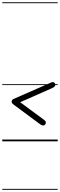

<svg xmlns="http://www.w3.org/2000/svg" viewBox="-25 -1250 530 1698"><path d="M330 -151 88.5 -330Q82.5 -335.5 80.2 -340.2Q78 -345 78 -351Q78 -358.5 82.2 -364.2Q86.5 -370 93 -374L425 -519.5Q436.5 -524.5 444.2 -523.5Q452 -522.5 456.8 -518Q461.5 -513.5 463 -507Q465.5 -496 460.8 -488Q456 -480 436.5 -471L153.5 -346L364 -190.5Q378.5 -180 380.2 -169Q382 -158 374 -148Q366.5 -140 355.8 -140.2Q345 -140.5 330 -151ZM330 -151 88.5 -330Q82.5 -335.5 80.2 -340.2Q78 -345 78 -351Q78 -358.5 82.2 -364.2Q86.5 -370 93 -374L425 -519.5Q436.5 -524.5 444.2 -523.5Q452 -522.5 456.8 -518Q461.5 -513.5 463 -507Q465.5 -496 460.8 -488Q456 -480 436.5 -471L153.5 -346L364 -190.5Q378.5 -180 380.2 -169Q382 -158 374 -148Q366.5 -140 355.8 -140.2Q345 -140.5 330 -151ZM-5 420.5H485.5V428.5H-5ZM-5 -16H485.5V0H-5ZM-5 -505.5H485.5V-497.5H-5ZM-5 -1230H485.5V-1222H-5Z"/></svg>

Font: Edu VIC WA NT Pre Guide
Style: Regular
Weight: 400
Designer: Tina and Corey Anderson, Eben Sorkin, Mirko Velimirovic
Foundry: Google for Education
Version: Version 1.000